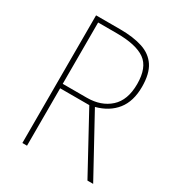

<svg xmlns="http://www.w3.org/2000/svg" viewBox="-171 -822 857 930"><g transform="rotate(30 257.0 -357.0)"><path d="M228 -714Q303 -714 354.5 -697Q406 -680 433 -639Q460 -598 460 -525Q460 -444 421 -395Q382 -346 311 -327L490 0H458L283 -321H120V0H94V-714ZM224 -689H120V-346H255Q334 -346 383.5 -390.5Q433 -435 433 -525Q433 -618 382.5 -653.5Q332 -689 224 -689Z"/></g></svg>

Font: Noto Sans Telugu SemiCondensed Thin
Style: Regular
Weight: 100
Width: 4
Designer: Jelle Bosma - Monotype Design Team
Foundry: Monotype Imaging Inc.
Version: Version 2.005; ttfautohint (v1.8.4.7-5d5b)